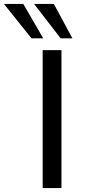

<svg xmlns="http://www.w3.org/2000/svg" viewBox="-100 -961 453 981"><path d="M118 0V-705H214V0ZM210 -765 74 -941H175L270 -765ZM61 -765 -80 -941H19L121 -765Z"/></svg>

Font: Nunito Sans 7pt SemiExpanded
Style: Regular
Weight: 400
Width: 6
Designer: Vernon Adams
Foundry: Vernon Adams
Version: Version 3.101;gftools[0.9.27]